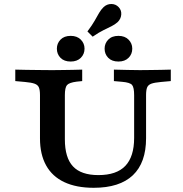

<svg xmlns="http://www.w3.org/2000/svg" viewBox="-20 -914 900 946"><path d="M177 -369.4V-445.2Q177 -469.8 171.8 -482.8Q166.6 -495.7 150.8 -501.5Q135 -507.3 103.7 -510.1L55.3 -514.5V-571Q77.7 -570.2 109.6 -569.8Q141.5 -569.4 173.6 -569Q205.7 -568.5 229.9 -568.5H237.9H243.2Q262.2 -568.5 287.6 -569Q313 -569.4 339.1 -569.8Q365.1 -570.2 385 -571V-514.5L357.4 -511.7Q320.4 -506.9 310 -494.6Q299.6 -482.3 299.6 -445.2V-369.4ZM441.6 11.3Q356 11.3 296.8 -16.6Q237.5 -44.4 207.3 -98.9Q177 -153.3 177 -231.9V-369.4H299.6V-227.5Q299.6 -136.9 339.7 -94.1Q379.7 -51.3 464.8 -51.3Q554.3 -51.3 597.6 -96.8Q640.9 -142.4 640.9 -234.8V-369.4H699.7V-233.1Q699.7 -112.2 634.6 -50.5Q569.4 11.3 441.6 11.3ZM640.9 -369.4V-445.2Q640.9 -482.7 630.9 -495.2Q620.8 -507.7 581.6 -510.9L541.2 -514.5V-571Q570.5 -570.2 607.7 -569.4Q644.9 -568.5 669.9 -568.5Q691.1 -568.5 719 -569Q747 -569.4 774.5 -569.8Q802 -570.2 821.5 -571V-514.5L773 -510.1Q741.4 -507.3 725.8 -501.7Q710.2 -496 705 -483.3Q699.7 -470.6 699.7 -445.2V-369.4ZM328.3 -610.8Q296 -610.8 278.1 -629.1Q260.2 -647.4 260.2 -674.2Q260.2 -700.2 278.1 -718.7Q296 -737.3 328.3 -737.3Q359.8 -737.3 378.2 -718.7Q396.5 -700.2 396.5 -674.2Q396.5 -647.4 378.2 -629.1Q359.8 -610.8 328.3 -610.8ZM563.6 -610.8Q531.2 -610.8 513.3 -629.1Q495.4 -647.4 495.4 -674.2Q495.4 -700.2 513.3 -718.7Q531.2 -737.3 563.6 -737.3Q595.1 -737.3 613.4 -718.7Q631.7 -700.2 631.7 -674.2Q631.7 -647.4 613.4 -629.1Q595.1 -610.8 563.6 -610.8ZM436.6 -733.3 410.8 -759.1Q433.8 -789.7 446.4 -811.9Q458.9 -834.2 468.2 -850.3Q477.6 -866.5 490.6 -879.2Q507.1 -894.4 528.6 -894.3Q550 -894.2 564.6 -878.9Q579.2 -863.5 577.4 -841.8Q575.6 -820.2 559 -804.5Q545.8 -793 529.4 -784.8Q513 -776.6 490.5 -765.7Q468 -754.9 436.6 -733.3Z"/></svg>

Font: Playfair 5pt SemiExpanded Light
Style: Regular
Weight: 300
Width: 6
Designer: Claus Eggers Sørensen
Foundry: Claus Eggers Sørensen
Version: Version 2.203